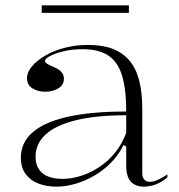

<svg xmlns="http://www.w3.org/2000/svg" viewBox="-20 -683 671 718"><path d="M308 -515Q363 -515 401 -500.5Q439 -486 464 -456.5Q489 -427 500.5 -382Q512 -337 512 -275V-36Q512 -19 520 -11Q528 -3 540 -3Q554 -3 571.5 -11Q589 -19 606 -31V-20Q594 -9 579.5 -1Q565 7 549 11Q533 15 518 15Q486 15 469 -4Q452 -23 452 -63Q452 -90 452 -102.5Q452 -115 452 -121.5Q452 -128 452 -135L442 -141Q424 -104 395.5 -75Q367 -46 332.5 -26Q298 -6 261.5 4.5Q225 15 191 15Q154 15 124 3.5Q94 -8 76 -32Q58 -56 58 -93Q58 -178 157 -222Q256 -266 452 -266Q452 -349 436.5 -400Q421 -451 385.5 -475Q350 -499 290 -499Q249 -499 216.5 -491Q184 -483 166 -473Q148 -463 148 -455Q148 -450 155.5 -445Q163 -440 184 -431Q219 -416 219 -389Q219 -365 198 -352.5Q177 -340 149 -340Q122 -340 101.5 -352.5Q81 -365 81 -391Q81 -413 99.5 -435Q118 -457 150 -475.5Q182 -494 223 -504.5Q264 -515 308 -515ZM452 -252Q338 -252 262.5 -233Q187 -214 150 -179.5Q113 -145 113 -97Q113 -67 126.5 -48.5Q140 -30 162.5 -22Q185 -14 214 -14Q245 -14 280 -24.5Q315 -35 348.5 -56.5Q382 -78 409 -110.5Q436 -143 452 -186ZM136 -635V-663H462V-635Z"/></svg>

Font: Kalnia Light
Style: Regular
Weight: 300
Designer: Frida Medrano
Foundry: Frida Medrano
Version: Version 1.105